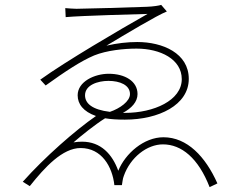

<svg xmlns="http://www.w3.org/2000/svg" viewBox="-20 -737 996 786"><path d="M328.1 -346.9C328.1 -388.8 380 -405.9 424 -405.9C470.9 -405.9 512.1 -388.8 512.1 -351.9C512.1 -322.1 470.9 -293 430 -279.1C356.9 -288 328.1 -313.9 328.1 -346.9ZM639.9 -717C631.7 -714.1 608 -710.2 581 -709.2C535.9 -707 312.9 -701 293 -701C277 -701 263.1 -702.8 247.2 -703.8L248.9 -666.9C313.9 -672.9 548.3 -679 584.2 -680C467.3 -614 248.9 -485.8 144.9 -410.9L166.9 -387.1C248.9 -446 311.1 -486.9 365.1 -509.9C416.9 -530.9 487.9 -538 539.1 -538C636 -538 724.1 -495 724.1 -413C724.1 -326 609.7 -274.9 491.8 -274.9H483C518.8 -294 543 -320 543 -351.9C543 -404.8 491.1 -435 425.1 -435C367.2 -435 297.9 -403.1 297.9 -346.9C297.9 -311.1 321 -280.2 372.9 -262.1C289.8 -204.9 163 -93.8 73.2 7.1L101.9 24.9C164.1 -53.3 236.2 -131 310 -131C396 -131 440 -55 448.2 21H479C481.2 11 481.9 -5 486.9 -17C513.8 -93 582 -146 647 -146C723 -146 791.9 -89.8 838.1 29.1L870 13.8C821 -96.2 746.1 -175.1 649.1 -175.1C569.2 -175.1 493.3 -109 464.1 -38C440 -105.1 393.1 -157 316.1 -157C305 -157 293 -156.2 280.9 -154.1C310.7 -180 367.2 -225.9 410.2 -252.8C433.2 -248.9 460.2 -247.2 491.1 -247.2C630 -247.2 752.8 -307.2 752.8 -414.1C752.8 -519.2 646 -565 541.9 -565C501.1 -565 458.8 -560 415.8 -550.1C494 -596.9 622.2 -674 663 -690Z"/></svg>

Font: Karasuma Gothic
Style: Thin
Weight: 200
Designer: Rasmus Andersson / Ryoko Ishizuka
Foundry: rsms
Version: Version 1.00